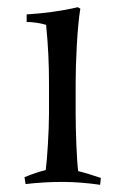

<svg xmlns="http://www.w3.org/2000/svg" viewBox="-20 -505 327 533"><path d="M190 -274C190 -327 194 -428 203 -481L196 -485C149 -474 102 -468 54 -465V-444C70 -444 92 -441 108 -436C114 -375 116 -327 116 -274V-190C116 -141 111 -63 107 -33C90 -29 64 -20 48 -13L51 6C85 2 119 0 153 0C188 0 223 3 258 8L260 -11C243 -17 214 -26 197 -30C193 -60 190 -141 190 -190Z"/></svg>

Font: Almendra
Style: Regular
Weight: 400
Designer: Ana Sanfelippo
Foundry: Ana Sanfelippo
Version: Version 1.003